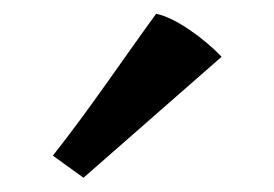

<svg xmlns="http://www.w3.org/2000/svg" viewBox="-20 -823 393 275"><path d="M99.6 -568.4 297.4 -741.7C273.9 -766.6 231 -798.3 203.6 -803.2C153.8 -734.9 106.9 -664.6 55.7 -600.1Z"/></svg>

Font: Donegal One
Style: Regular
Weight: 400
Designer: Gary Lonergan
Foundry: Sorkin Type Co.
Version: Version 1.004